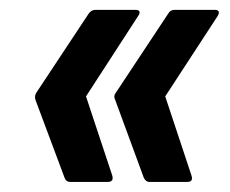

<svg xmlns="http://www.w3.org/2000/svg" viewBox="-20 -457 464 388"><path d="M121.1 -89.4Q113.9 -89.4 110.7 -97.2L51.5 -255.6Q49.1 -263.8 54.3 -271L159.3 -429.6Q164.7 -437.1 172.7 -437.1H253.8Q260 -437.1 261.7 -433.9Q263.4 -430.6 259 -424.4L153.8 -262.2L206.8 -102.4Q210.4 -89.4 198 -89.4ZM281.2 -89.4Q275.2 -89.4 270.8 -97.2L212.6 -255.6Q208.6 -263.4 215 -271L320 -429.6Q324.2 -437.1 332.8 -437.1H414.5Q420.1 -437.1 421.8 -433.9Q423.5 -430.6 419.7 -424.4L313.9 -262.2L366.9 -102.4Q371.1 -89.4 358.7 -89.4Z"/></svg>

Font: Sofia Sans Condensed
Style: Italic
Weight: 400
Italic angle: -9°
Designer: Botio Nikoltchev, Ani Petrova
Foundry: lettersoup
Version: Version 4.101